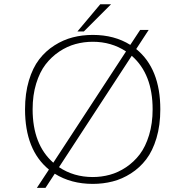

<svg xmlns="http://www.w3.org/2000/svg" viewBox="-20 -874 890 924"><path d="M352.5 -722.5 462.5 -853.5H514.5L383.5 -722.5ZM426.5 11Q322 11 243.5 -38L199 30H157.5L215.5 -58Q100.5 -152 100.5 -348Q100.5 -424.5 119 -486.2Q137.5 -548 168.5 -588.2Q199.5 -628.5 242 -655.5Q284.5 -682.5 330.2 -694.2Q376 -706 426.5 -706Q530.5 -706 607 -658L654.5 -730H695.5L635.5 -638Q751.5 -544 751.5 -348Q751.5 -271 733 -209.2Q714.5 -147.5 683.5 -107Q652.5 -66.5 610.2 -39.5Q568 -12.5 522.2 -0.8Q476.5 11 426.5 11ZM137 -348Q137 -178.5 236.5 -91L586.5 -626.5Q516 -673 426.5 -673Q384 -673 343.5 -662Q303 -651 265.2 -625.8Q227.5 -600.5 199.2 -563.8Q171 -527 154 -471.5Q137 -416 137 -348ZM426.5 -22Q468.5 -22 508.8 -33Q549 -44 586.8 -69.2Q624.5 -94.5 652.5 -131.2Q680.5 -168 697.5 -224Q714.5 -280 714.5 -348Q714.5 -518 614 -605.5L264 -69.5Q335 -22 426.5 -22Z"/></svg>

Font: League Mono Wide Thin
Style: Regular
Weight: 100
Width: 8
Designer: Tyler Finck
Foundry: The League of Moveable Type / Tyler Finck
Version: Version 2.210